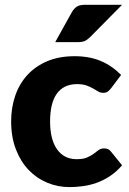

<svg xmlns="http://www.w3.org/2000/svg" viewBox="-20 -756 526 784"><path d="M25.5 0ZM433.5 -395.5Q426.5 -387 420 -382Q413.5 -377 401.5 -377Q390 -377 380.8 -382.5Q371.5 -388 360 -394.8Q348.5 -401.5 333 -407Q317.5 -412.5 294.5 -412.5Q266 -412.5 245.2 -402Q224.5 -391.5 211 -372Q197.5 -352.5 191 -324.2Q184.5 -296 184.5 -260.5Q184.5 -186 213.2 -146Q242 -106 292.5 -106Q319.5 -106 335.2 -112.8Q351 -119.5 362 -127.8Q373 -136 382.2 -143Q391.5 -150 405.5 -150Q424 -150 433.5 -136.5L478.5 -81Q454.5 -53.5 428 -36.2Q401.5 -19 373.8 -9.2Q346 0.5 318 4.2Q290 8 263.5 8Q216 8 172.8 -10Q129.5 -28 96.8 -62.2Q64 -96.5 44.8 -146.5Q25.5 -196.5 25.5 -260.5Q25.5 -316.5 42.2 -365.2Q59 -414 91.8 -449.8Q124.5 -485.5 172.8 -506Q221 -526.5 284.5 -526.5Q345.5 -526.5 391.5 -507Q437.5 -487.5 474.5 -450ZM478.5 -736.5 348.5 -605Q337 -593.5 326.5 -588.8Q316 -584 298.5 -584H205.5L273.5 -706.5Q282 -721 293.5 -728.8Q305 -736.5 328.5 -736.5Z"/></svg>

Font: Lato Black
Style: Regular
Weight: 900
Designer: Lukasz Dziedzic
Foundry: tyPoland Lukasz Dziedzic
Version: Version 2.007; 2014-02-27